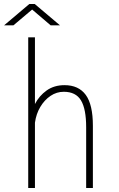

<svg xmlns="http://www.w3.org/2000/svg" viewBox="-24 -936 594 956"><path d="M116.5 0V-750H150V-418Q171 -459 208.2 -485.5Q245.5 -512 297 -512Q367.5 -512 403 -463.5Q438.5 -415 438.5 -309.5V0H405V-302Q405 -393.5 379.2 -436.2Q353.5 -479 293.5 -479Q258 -479 227.8 -458.8Q197.5 -438.5 176.8 -403.8Q156 -369 150 -325V0ZM-3.5 -810 122 -916H149L274.5 -810H228L136 -888.5L43 -810Z"/></svg>

Font: Trispace SemiCondensed Thin
Style: Regular
Weight: 100
Width: 4
Designer: Tyler Finck
Foundry: Etcetera Type Company
Version: Version 1.210; ttfautohint (v1.8.3)